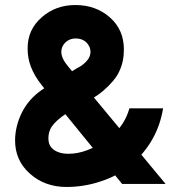

<svg xmlns="http://www.w3.org/2000/svg" viewBox="-20 -732 679 764"><path d="M245 12Q279 12 313 6.5Q347 1 380 -10Q449 -32 501 -76Q607 -166 629 -301H495Q476 -233 420 -187Q377 -153 326 -134Q289 -120 251 -120Q218 -120 195 -135Q175 -150 173 -173Q172 -184 173.5 -195Q175 -206 180 -218Q186 -230 197 -242Q208 -254 225 -267Q248 -284 272 -299Q296 -314 320 -325Q341 -336 358.5 -347Q376 -358 391 -371Q414 -391 430 -410Q446 -429 455 -449Q464 -468 468.5 -489.5Q473 -511 473 -535Q473 -614 417 -663Q361 -712 280 -712Q202 -712 147 -664Q90 -615 90 -541Q88 -465 147 -392L466 0H639L250 -469Q224 -500 224 -526Q224 -547 240 -563Q257 -579 281 -579Q307 -579 323 -564Q331 -556 335.5 -546.5Q340 -537 340 -525Q340 -496 303 -470Q295 -466 282 -458Q269 -450 251 -439Q221 -423 195.5 -406.5Q170 -390 146 -374Q94 -338 67 -284Q41 -231 40 -176Q39 -94 99 -41Q158 12 245 12Z"/></svg>

Font: Unageo
Style: Bold
Weight: 700
Designer: Richard Sepsi
Foundry: Richard Sepsi
Version: Version 2.000